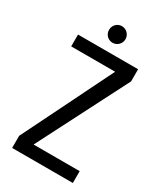

<svg xmlns="http://www.w3.org/2000/svg" viewBox="-221 -993 930 1082"><g transform="rotate(30 244.5 -452.0)"><path d="M440 -660V-739H49V-662H335L47 -79V0H442V-77H142ZM187 -850C187 -820 210 -796 240 -796C270 -796 294 -820 294 -850C294 -879 270 -904 240 -904C210 -904 187 -879 187 -850Z"/></g></svg>

Font: Malmofest
Style: Regular
Weight: 400
Designer: Jonny Pinhorn (Poppins), Kolossal
Version: Version 1.004;Glyphs 3.1.2 (3151)